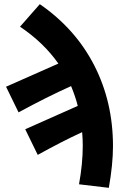

<svg xmlns="http://www.w3.org/2000/svg" viewBox="-20 -720 576 921"><path d="M502 181 359 164Q377 65 377 -21Q377 -54 374 -86Q276 -41 161 23L101 -100L353 -212Q342 -256 321 -307Q207 -256 69 -181L9 -304L260 -415Q189 -516 76 -592L171 -700Q342 -582 432 -406.5Q522 -231 522 -19Q522 68 502 181Z"/></svg>

Font: Toshiba Sans
Style: Bold
Weight: 700
Designer: Paul D. Hunt
Foundry: Toshiba Corporation
Version: Version 2.020;PS 2.0;hotconv 1.0.86;makeotf.lib2.5.63406